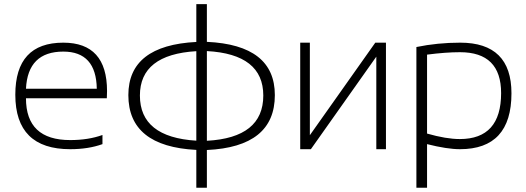

<svg xmlns="http://www.w3.org/2000/svg" viewBox="-20 -718 2530 924"><path d="M284.7 -512.7Q495.1 -512.7 495.1 -279.8Q495.1 -263.2 494.1 -245.1H105Q105 -43.9 317.9 -43.9Q405.3 -43.9 473.1 -68.4V-24.4Q405.3 0 317.9 0Q53.7 0 53.7 -262.2Q53.7 -512.7 284.7 -512.7ZM105 -291H445.8Q442.9 -469.7 284.7 -469.7Q113.8 -469.7 105 -291Z M924.8 3.4Q597.7 -13.2 597.7 -260.3Q597.7 -499.5 924.8 -516.1V-698.2H975.6V-516.6Q1302.7 -501.5 1302.7 -260.3Q1302.7 -11.2 975.6 3.9V185.5H924.8ZM924.8 -41V-471.7Q653.3 -455.6 653.3 -258.3Q653.3 -57.6 924.8 -41ZM975.6 -472.2V-40.5Q1247.1 -55.2 1247.1 -258.3Q1247.1 -457.5 975.6 -472.2Z M1791 0V-445.3L1476.1 0H1424.8V-512.7H1471.2V-67.4L1786.1 -512.7H1837.4V0Z M2035.2 -75.2Q2127.4 -48.8 2192.9 -48.8Q2391.6 -48.8 2391.6 -270Q2391.6 -466.8 2193.8 -466.8Q2125.5 -466.8 2035.2 -455.1ZM1983.9 -491.7Q2085.9 -512.7 2194.8 -512.7Q2441.4 -512.7 2441.4 -269Q2441.4 0 2193.4 0Q2131.8 0 2035.2 -24.4V185.5H1983.9Z"/></svg>

Font: Voltera Light
Style: Light
Weight: 300
Designer: Bernd Montag
Version: Version 1.301